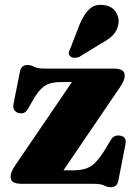

<svg xmlns="http://www.w3.org/2000/svg" viewBox="-20 -764 559 798"><path d="M478 -400.5 219.5 -20.5 195.5 -56H280.5Q314.5 -56 337.2 -63.5Q360 -71 379.2 -91.5Q398.5 -112 421.5 -150.5L439.5 -181Q447.5 -194.5 458.2 -198.5Q469 -202.5 480.5 -200Q494 -197.5 499.2 -188.5Q504.5 -179.5 501.5 -164.5L472 -14Q469 1 461.2 7.5Q453.5 14 441 14Q427 14 412.8 7Q398.5 0 369.5 0H72.5Q46 0 35 -7.2Q24 -14.5 24 -29Q24 -38.5 28.5 -50.2Q33 -62 44.5 -78.5L302.5 -457.5L334.5 -423H235Q207 -423 187.5 -417.2Q168 -411.5 151.8 -395.5Q135.5 -379.5 118 -349.5L95.5 -310.5Q89 -299.5 79.5 -295.2Q70 -291 56.5 -294.5Q44.5 -298 38.8 -308Q33 -318 36.5 -333.5L62.5 -465Q65.5 -479.5 73.2 -486.8Q81 -494 93.5 -494Q107.5 -494 121.8 -486.5Q136 -479 164.5 -479H449.5Q476.5 -479 487.5 -471.8Q498.5 -464.5 498.5 -450Q498.5 -440.5 494 -429Q489.5 -417.5 478 -400.5ZM311 -662.5Q327.5 -703 350.8 -725.5Q374 -748 410.5 -743Q443.5 -739.5 459.8 -716.2Q476 -693 472.5 -667.5Q469 -639 450.8 -619.5Q432.5 -600 398 -582L309.5 -527.5Q299.5 -523.5 289 -523.8Q278.5 -524 272 -530Q264.5 -537 266 -545.5Q267.5 -554 272.5 -563Z"/></svg>

Font: Fraunces ExtraBold
Style: Regular
Weight: 800
Version: Version 1.000;[b76b70a41]